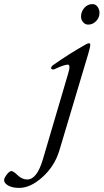

<svg xmlns="http://www.w3.org/2000/svg" viewBox="-195 -633 505 936"><path d="M256 -613Q271 -613 280.5 -600Q290 -587 290 -570Q290 -547 273.5 -530Q257 -513 235 -513Q220 -513 210 -525Q200 -537 200 -552Q200 -576 216 -594.5Q232 -613 256 -613ZM136 -270Q151 -318 136 -318Q118 -318 69 -295Q66 -293 60 -295Q54 -297 54 -300Q54 -308 63 -315Q142 -371 226 -418Q245 -428 245 -414Q245 -404 235 -370L94 102Q71 177 12.5 230Q-46 283 -101 283Q-135 283 -155 271.5Q-175 260 -175 245Q-175 235 -162 218Q-149 201 -139 201Q-130 201 -108.5 221.5Q-87 242 -62 242Q-15 242 14 144Z"/></svg>

Font: EB Garamond 12
Style: Italic
Weight: 400
Italic angle: -17°
Version: Version 0.016; ttfautohint (v1.8.4)